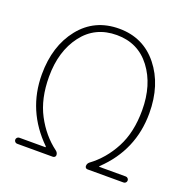

<svg xmlns="http://www.w3.org/2000/svg" viewBox="-130 -865 980 992"><g transform="rotate(20 359.5 -369.5)"><path d="M67.4 0Q60.5 0 55.7 -4.9Q50.8 -9.8 50.8 -16.6Q50.8 -23.4 55.7 -28.3Q60.5 -33.2 67.4 -33.2H210Q211.9 -33.2 211.9 -35.2Q211.9 -37.1 210.9 -38.1Q64.5 -181.6 64.5 -380.9Q64.5 -537.1 145 -638.2Q225.6 -739.3 360.4 -739.3Q493.2 -739.3 574.2 -638.2Q655.3 -537.1 655.3 -380.9Q655.3 -178.7 507.8 -38.1Q505.9 -37.1 505.9 -35.2Q505.9 -33.2 507.8 -33.2H652.3Q659.2 -33.2 664.1 -28.3Q668.9 -23.4 668.9 -16.6Q668.9 -9.8 664.1 -4.9Q659.2 0 652.3 0H454.1Q448.2 0 444.3 -3.9Q440.4 -7.8 440.4 -13.7Q440.4 -27.3 451.2 -36.1Q524.4 -89.8 569.8 -175.8Q615.2 -261.7 615.2 -382.8Q615.2 -522.5 546.4 -613.3Q477.5 -704.1 360.4 -704.1Q241.2 -704.1 172.4 -613.3Q103.5 -522.5 103.5 -382.8Q103.5 -261.7 148.9 -175.8Q194.3 -89.8 266.6 -36.1Q278.3 -27.3 278.3 -13.7Q278.3 -7.8 273.9 -3.9Q269.5 0 263.7 0Z"/></g></svg>

Font: Gen Jyuu Gothic ExtraLight
Style: Regular
Weight: 100
Designer: [Source Han Sans]
Ryoko NISHIZUKA  (kana & ideographs); Paul D. Hunt (Latin, Greek & Cyrillic); Wenlong ZHANG  (bopomofo
Version: Version 1.002.20150607